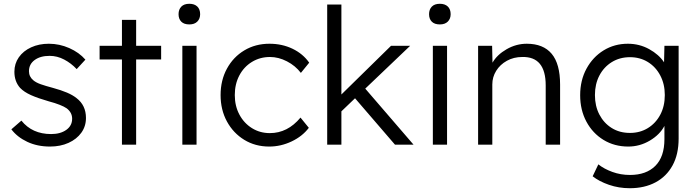

<svg xmlns="http://www.w3.org/2000/svg" viewBox="-20 -764 3677 1014"><path d="M244 10Q177 10 124 -15Q71 -40 40 -81L93 -127Q150 -56 250 -56Q299 -56 330 -78Q361 -100 361 -137Q361 -170 332 -192Q319 -201 295 -210.5Q271 -220 237 -229Q181 -245 144 -261.5Q107 -278 86 -300Q56 -334 56 -385Q56 -428 79.5 -461.5Q103 -495 144.5 -514Q186 -533 238 -533Q294 -533 346 -510Q398 -487 431 -449L385 -399Q356 -430 319 -449.5Q282 -469 242 -469Q193 -469 163 -447Q133 -425 133 -388Q133 -359 156 -340Q170 -328 195.5 -319Q221 -310 259 -300Q303 -288 333.5 -275Q364 -262 384 -246Q434 -208 434 -141Q434 -97 409.5 -63Q385 -29 342 -9.5Q299 10 244 10Z M624 0V-450H506V-522H624V-659H699V-522H831V-450H699V0Z M980 -635Q952 -635 937.5 -649.5Q923 -664 923 -689Q923 -714 937.5 -729Q952 -744 980 -744Q1007 -744 1022 -729.5Q1037 -715 1037 -689Q1037 -665 1022 -650Q1007 -635 980 -635ZM943 0V-522H1018V0Z M1402 10Q1328 10 1270 -25.5Q1212 -61 1178.5 -122.5Q1145 -184 1145 -262Q1145 -340 1178.5 -401.5Q1212 -463 1270.5 -498Q1329 -533 1403 -533Q1470 -533 1525 -506.5Q1580 -480 1613 -433L1569 -379Q1540 -417 1495.5 -440Q1451 -463 1406 -463Q1353 -463 1310.5 -437Q1268 -411 1244 -365.5Q1220 -320 1220 -262Q1220 -204 1244.5 -158.5Q1269 -113 1311 -87Q1353 -61 1405 -61Q1499 -61 1567 -143L1611 -89Q1577 -44 1520 -17Q1463 10 1402 10Z M1708 0V-740H1783V-265L2045 -522H2146L1909 -296L2164 0H2066L1855 -245L1783 -176V0Z M2303 -635Q2275 -635 2260.5 -649.5Q2246 -664 2246 -689Q2246 -714 2260.5 -729Q2275 -744 2303 -744Q2330 -744 2345 -729.5Q2360 -715 2360 -689Q2360 -665 2345 -650Q2330 -635 2303 -635ZM2266 0V-522H2341V0Z M2505 0V-522H2579L2581 -433Q2605 -475 2655.5 -504Q2706 -533 2762 -533Q2849 -533 2893.5 -480Q2938 -427 2938 -317V0H2862V-313Q2862 -466 2738 -463Q2693 -463 2657 -443Q2621 -423 2600.5 -390Q2580 -357 2580 -318V0Z M3306 230Q3248 230 3196 212Q3144 194 3110 167L3140 104Q3170 128 3214 144Q3258 160 3307 160Q3393 160 3441 112Q3489 64 3489 -29V-99Q3465 -53 3412 -21.5Q3359 10 3298 10Q3225 10 3167.5 -25Q3110 -60 3077 -121.5Q3044 -183 3044 -261Q3044 -340 3077.5 -401.5Q3111 -463 3168 -498Q3225 -533 3296 -533Q3357 -533 3408.5 -504.5Q3460 -476 3487 -435L3489 -522H3564V-32Q3564 51 3532 109.5Q3500 168 3442 199Q3384 230 3306 230ZM3307 -62Q3360 -62 3401.5 -87.5Q3443 -113 3467 -158Q3491 -203 3491 -262Q3491 -320 3467 -365.5Q3443 -411 3401.5 -436.5Q3360 -462 3307 -462Q3253 -462 3211 -436Q3169 -410 3145.5 -365Q3122 -320 3122 -262Q3122 -204 3145.5 -159Q3169 -114 3210.5 -88Q3252 -62 3307 -62Z"/></svg>

Font: Lexend Light
Style: Regular
Weight: 300
Designer: Bonnie Shaver-Troup, Thomas Jockin
Foundry: Lexend
Version: Version 1.007; ttfautohint (v1.8.3)